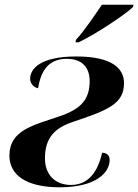

<svg xmlns="http://www.w3.org/2000/svg" viewBox="-20 -786 588 816"><path d="M303 -617 301 -606H314C389 -642 512 -724 545 -756L548 -766H413C384 -723 339 -656 303 -617ZM234 10C390 10 446 -54 446 -106C446 -127 433 -136 414 -137C396 -57 357 0 281 0C214 0 171 -44 171 -113C171 -201 214 -243 290 -268C443 -319 507 -346 507 -433C507 -496 455 -546 304 -546C147 -546 108 -491 108 -451C108 -431 124 -414 142 -411C155 -494 193 -536 264 -536C331 -536 361 -497 361 -442C361 -364 326 -323 231 -291C123 -254 20 -233 20 -125C20 -43 90 10 234 10Z"/></svg>

Font: Noto Serif Display
Style: Bold Italic
Weight: 700
Italic angle: -12°
Designer: Monotype Design Team
Foundry: Monotype Imaging Inc.
Version: Version 2.009